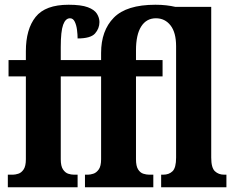

<svg xmlns="http://www.w3.org/2000/svg" viewBox="-20 -789 990 809"><path d="M13 0V-53H35Q44 -53 57 -57Q70 -61 79.5 -75Q89 -89 89 -118V-467H16V-536H89V-573Q89 -666 130 -717.5Q171 -769 269 -769Q322 -769 350 -758.5Q378 -748 388.5 -731Q399 -714 399 -696Q399 -669 380.5 -648Q362 -627 307 -627Q307 -643 304.5 -663Q302 -683 295 -697.5Q288 -712 275 -712Q256 -712 246 -684.5Q236 -657 236 -591V-536H406V-566Q406 -660 459.5 -714.5Q513 -769 635 -769Q660 -769 681 -766.5Q702 -764 719 -760H870V-125Q870 -82 885.5 -67.5Q901 -53 924 -53H934V0H659V-53H668Q692 -53 707 -67.5Q722 -82 722 -125V-594Q722 -652 698.5 -682Q675 -712 637 -712Q597 -712 575 -677.5Q553 -643 553 -577V-536H665V-467H553V-118Q553 -89 562 -75Q571 -61 584 -57Q597 -53 608 -53H626V0H338V-53H351Q360 -53 373 -57Q386 -61 396 -75Q406 -89 406 -118V-467H236V-118Q236 -89 245.5 -75Q255 -61 267.5 -57Q280 -53 291 -53H307V0Z"/></svg>

Font: Noto Serif ExtraCondensed ExtraBold
Style: Regular
Weight: 800
Width: 2
Designer: Monotype Design Team
Foundry: Monotype Imaging Inc.
Version: Version 2.013; ttfautohint (v1.8.4.7-5d5b)